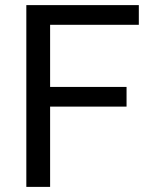

<svg xmlns="http://www.w3.org/2000/svg" viewBox="-20 -731 593 751"><path d="M83 0H176V-314H475V-391H176V-634H523V-711H83Z"/></svg>

Font: Noto Sans KR Regular
Style: Regular
Weight: 400
Designer: Ryoko NISHIZUKA  (kana & ideographs); Paul D. Hunt (Latin, Greek & Cyrillic); Wenlong ZHANG  (bopomofo); Sandoll Communi
Foundry: Adobe Systems Incorporated
Version: Version 1.004;PS 1.004;hotconv 1.0.82;makeotf.lib2.5.63406